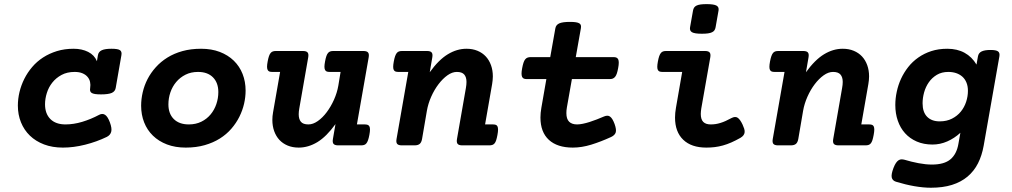

<svg xmlns="http://www.w3.org/2000/svg" viewBox="-20 -695 4837 918"><path d="M448.2 -431.2Q451.2 -447.8 466.6 -454.8Q481.9 -461.9 513.2 -461.9Q544.4 -461.9 554 -454.8Q563.5 -447.8 560.5 -431.2L533.2 -274.4Q530.3 -257.8 514.2 -250.7Q498 -243.7 462.9 -243.7Q445.3 -243.7 434.6 -245.4Q423.8 -247.1 418.2 -250.7Q412.6 -254.4 411.1 -260.3Q409.7 -266.1 411.1 -274.4Q413.6 -289.6 410.6 -303.2Q407.7 -316.9 398.4 -327.6Q389.2 -338.4 374 -344.7Q358.9 -351.1 336.9 -351.1Q300.8 -351.1 274.2 -336.7Q247.6 -322.3 230 -300Q212.4 -277.8 203.9 -250.2Q195.3 -222.7 195.3 -196.3Q195.3 -151.4 220.9 -125.7Q246.6 -100.1 293 -100.1Q332 -100.1 373.3 -112.5Q414.6 -125 454.1 -146Q469.7 -154.3 482.4 -146Q495.1 -137.7 505.4 -109.9Q516.1 -81.1 511.7 -64.9Q507.3 -48.8 490.7 -40.5Q442.4 -17.1 387.2 -3.2Q332 10.7 280.8 10.7Q230.5 10.7 190.7 -4.4Q150.9 -19.5 123 -46.4Q95.2 -73.2 80.3 -110.1Q65.4 -147 65.4 -189.9Q65.4 -222.2 73.2 -254.9Q81.1 -287.6 96.2 -317.9Q111.3 -348.1 133.8 -374.5Q156.2 -400.9 186 -420.2Q215.8 -439.5 252.2 -450.7Q288.6 -461.9 332 -461.9Q371.6 -461.9 401.6 -446.8Q431.6 -431.6 443.4 -402.3Z M868.2 10.7Q817.9 10.7 778.3 -4.4Q738.8 -19.5 711.2 -46.4Q683.6 -73.2 669.2 -109.9Q654.8 -146.5 654.8 -189.5Q654.8 -221.2 662.4 -253.9Q669.9 -286.6 685.5 -316.9Q701.2 -347.2 724.9 -373.5Q748.5 -399.9 780.3 -419.7Q812 -439.5 852.3 -450.7Q892.6 -461.9 941.4 -461.9Q991.2 -461.9 1030.8 -446.8Q1070.3 -431.6 1097.9 -404.8Q1125.5 -377.9 1139.9 -341.3Q1154.3 -304.7 1154.3 -261.7Q1154.3 -231 1147 -199Q1139.6 -167 1124.5 -136.7Q1109.4 -106.4 1086.2 -79.6Q1063 -52.7 1031.2 -32.7Q999.5 -12.7 958.7 -1Q918 10.7 868.2 10.7ZM926.8 -351.1Q893.1 -351.1 866.9 -337.9Q840.8 -324.7 822.5 -303Q804.2 -281.2 794.7 -253.4Q785.2 -225.6 785.2 -195.8Q785.2 -151.4 811 -125.7Q836.9 -100.1 882.8 -100.1Q916 -100.1 942.4 -113Q968.8 -126 986.8 -147.7Q1004.9 -169.4 1014.4 -197.3Q1023.9 -225.1 1023.9 -254.9Q1023.9 -299.3 998.3 -325.2Q972.7 -351.1 926.8 -351.1Z M1584 -101.6Q1541 -42 1497.6 -15.6Q1454.1 10.7 1408.2 10.7Q1378.9 10.7 1355.5 1Q1332 -8.8 1315.9 -26.1Q1299.8 -43.5 1291 -67.9Q1282.2 -92.3 1282.2 -121.6Q1282.2 -130.4 1283 -139.4Q1283.7 -148.4 1285.6 -158.2L1319.3 -351.1H1281.7Q1273.4 -351.1 1268.1 -353Q1262.7 -355 1259.8 -360.6Q1256.8 -366.2 1256.8 -376Q1256.8 -385.7 1259.8 -401.4Q1262.7 -417 1266.1 -426.8Q1269.5 -436.5 1274.2 -441.9Q1278.8 -447.3 1284.9 -449.2Q1291 -451.2 1299.3 -451.2H1428.2Q1444.8 -451.2 1450.7 -444.1Q1456.5 -437 1453.6 -420.4L1411.1 -177.2Q1408.2 -161.6 1408.2 -148.9Q1408.2 -125.5 1418.7 -112.8Q1429.2 -100.1 1454.6 -100.1Q1476.6 -100.1 1499.5 -116.2Q1522.5 -132.3 1542.2 -158.7Q1562 -185.1 1576.9 -218.3Q1591.8 -251.5 1597.7 -286.1L1608.4 -351.1H1556.2Q1547.9 -351.1 1542.5 -353Q1537.1 -355 1534.2 -360.6Q1531.2 -366.2 1531.2 -376Q1531.2 -385.7 1534.2 -401.4Q1537.1 -417 1540.5 -426.8Q1543.9 -436.5 1548.6 -441.9Q1553.2 -447.3 1559.3 -449.2Q1565.4 -451.2 1573.7 -451.2H1717.3Q1733.9 -451.2 1739.7 -444.1Q1745.6 -437 1742.7 -420.4L1686.5 -100.1H1724.1Q1732.4 -100.1 1737.8 -98.1Q1743.2 -96.2 1746.1 -90.8Q1749 -85.4 1749 -75.7Q1749 -65.9 1746.1 -50.3Q1743.2 -34.7 1739.7 -24.9Q1736.3 -15.1 1731.7 -9.5Q1727.1 -3.9 1720.9 -2Q1714.8 0 1706.5 0H1597.2Q1580.6 0 1574.7 -7.1Q1568.8 -14.2 1571.8 -30.8Z M1932.1 -351.1H1884.8Q1876.5 -351.1 1871.1 -353Q1865.7 -355 1862.8 -360.4Q1859.9 -365.7 1859.9 -375.5Q1859.9 -385.3 1862.8 -400.9Q1865.7 -416.5 1869.1 -426.3Q1872.6 -436 1877.2 -441.7Q1881.8 -447.3 1887.9 -449.2Q1894 -451.2 1902.3 -451.2H2021.5Q2038.1 -451.2 2043.9 -444.1Q2049.8 -437 2046.9 -420.4L2034.7 -349.6Q2077.6 -409.2 2121.1 -435.5Q2164.6 -461.9 2210.4 -461.9Q2239.7 -461.9 2263.2 -452.1Q2286.6 -442.4 2302.7 -425Q2318.8 -407.7 2327.6 -383.3Q2336.4 -358.9 2336.4 -329.6Q2336.4 -320.8 2335.4 -311.5Q2334.5 -302.2 2333 -293L2299.3 -100.1H2336.9Q2345.2 -100.1 2350.6 -98.1Q2356 -96.2 2358.6 -90.6Q2361.3 -85 2361.3 -75.2Q2361.3 -65.4 2358.4 -49.8Q2355.5 -34.2 2352.3 -24.4Q2349.1 -14.6 2344.5 -9.3Q2339.8 -3.9 2333.7 -2Q2327.6 0 2319.3 0H2190.4Q2173.8 0 2168 -7.1Q2162.1 -14.2 2165 -30.8L2207.5 -273.9Q2210.4 -290 2210.4 -303.2Q2210.4 -326.2 2199.7 -338.6Q2189 -351.1 2164.1 -351.1Q2142.1 -351.1 2119.4 -335Q2096.7 -318.8 2076.7 -292.5Q2056.6 -266.1 2041.7 -232.7Q2026.9 -199.2 2021 -165L1998 -30.8Q1995.1 -14.2 1986.8 -7.1Q1978.5 0 1961.9 0H1901.4Q1884.8 0 1878.9 -7.1Q1873 -14.2 1876 -30.8Z M2732.9 -421.9H2914.1Q2922.4 -421.9 2927.7 -419.4Q2933.1 -417 2935.8 -411.1Q2938.5 -405.3 2938.5 -395Q2938.5 -384.8 2935.5 -369.1Q2932.6 -353.5 2929.2 -343.5Q2925.8 -333.5 2920.9 -327.6Q2916 -321.8 2909.9 -319.3Q2903.8 -316.9 2895.5 -316.9H2714.4L2690.4 -181.2Q2689 -173.8 2688.5 -167Q2688 -160.2 2688 -154.3Q2688 -126 2701.2 -113Q2714.4 -100.1 2739.3 -100.1Q2751.5 -100.1 2766.8 -103.3Q2782.2 -106.4 2799.1 -111.8Q2815.9 -117.2 2833.5 -124Q2851.1 -130.9 2868.2 -138.2Q2876.5 -141.6 2883.3 -141.8Q2890.1 -142.1 2896.2 -137.9Q2902.3 -133.8 2907.7 -125.2Q2913.1 -116.7 2918.5 -102.1Q2928.2 -74.7 2923.8 -61.5Q2919.4 -48.3 2901.9 -40Q2853 -17.6 2807.1 -3.4Q2761.2 10.7 2718.8 10.7Q2644.5 10.7 2604.2 -26.4Q2564 -63.5 2564 -133.3Q2564 -154.8 2568.4 -179.7L2592.3 -316.9H2498Q2489.7 -316.9 2484.4 -319.3Q2479 -321.8 2476.3 -327.6Q2473.6 -333.5 2473.6 -343.5Q2473.6 -353.5 2476.6 -369.1Q2479.5 -384.8 2482.9 -395Q2486.3 -405.3 2491 -411.1Q2495.6 -417 2502 -419.4Q2508.3 -421.9 2516.6 -421.9H2610.8L2635.3 -559.6Q2638.2 -576.2 2654.1 -583.3Q2669.9 -590.3 2705.1 -590.3Q2722.7 -590.3 2733.4 -588.6Q2744.1 -586.9 2750 -583.3Q2755.9 -579.6 2757.3 -573.7Q2758.8 -567.9 2757.3 -559.6Z M3401.4 -564.5Q3399.9 -556.2 3396 -550.3Q3392.1 -544.4 3384.5 -540.8Q3377 -537.1 3365.2 -535.4Q3353.5 -533.7 3335.9 -533.7Q3301.3 -533.7 3288.8 -540.8Q3276.4 -547.9 3279.3 -564.5L3293.5 -644.5Q3294.9 -652.8 3298.8 -658.7Q3302.7 -664.6 3310.1 -668.2Q3317.4 -671.9 3329.1 -673.6Q3340.8 -675.3 3358.4 -675.3Q3393.1 -675.3 3405.8 -668.2Q3418.5 -661.1 3415.5 -644.5ZM3147.5 -351.1Q3139.2 -351.1 3133.8 -353Q3128.4 -355 3125.5 -360.4Q3122.6 -365.7 3122.6 -375.5Q3122.6 -385.3 3125.5 -400.9Q3128.4 -416.5 3131.8 -426.3Q3135.3 -436 3139.9 -441.7Q3144.5 -447.3 3150.6 -449.2Q3156.7 -451.2 3165 -451.2H3350.6Q3367.2 -451.2 3373 -444.1Q3378.9 -437 3376 -420.4L3333 -176.3Q3332 -169.4 3331.3 -162.8Q3330.6 -156.2 3330.6 -150.4Q3330.6 -124 3342.5 -112.1Q3354.5 -100.1 3377.9 -100.1Q3390.1 -100.1 3401.4 -101.8Q3412.6 -103.5 3424.6 -107.2Q3436.5 -110.8 3449.2 -116.5Q3461.9 -122.1 3477.1 -130.4Q3495.6 -140.1 3507.3 -131.8Q3519 -123.5 3530.3 -99.6Q3535.2 -88.9 3538.1 -79.8Q3541 -70.8 3540.3 -63Q3539.6 -55.2 3534.9 -48.6Q3530.3 -42 3520.5 -36.1Q3497.1 -22.9 3476.6 -13.9Q3456.1 -4.9 3436.5 0.5Q3417 5.9 3397.7 8.3Q3378.4 10.7 3357.4 10.7Q3285.6 10.7 3246.6 -26.9Q3207.5 -64.5 3207.5 -132.8Q3207.5 -154.8 3211.9 -179.7L3241.7 -351.1Z M3731 -351.1H3683.6Q3675.3 -351.1 3669.9 -353Q3664.6 -355 3661.6 -360.4Q3658.7 -365.7 3658.7 -375.5Q3658.7 -385.3 3661.6 -400.9Q3664.6 -416.5 3668 -426.3Q3671.4 -436 3676 -441.7Q3680.7 -447.3 3686.8 -449.2Q3692.9 -451.2 3701.2 -451.2H3820.3Q3836.9 -451.2 3842.8 -444.1Q3848.6 -437 3845.7 -420.4L3833.5 -349.6Q3876.5 -409.2 3919.9 -435.5Q3963.4 -461.9 4009.3 -461.9Q4038.6 -461.9 4062 -452.1Q4085.4 -442.4 4101.6 -425Q4117.7 -407.7 4126.5 -383.3Q4135.3 -358.9 4135.3 -329.6Q4135.3 -320.8 4134.3 -311.5Q4133.3 -302.2 4131.8 -293L4098.1 -100.1H4135.7Q4144 -100.1 4149.4 -98.1Q4154.8 -96.2 4157.5 -90.6Q4160.2 -85 4160.2 -75.2Q4160.2 -65.4 4157.2 -49.8Q4154.3 -34.2 4151.1 -24.4Q4147.9 -14.6 4143.3 -9.3Q4138.7 -3.9 4132.6 -2Q4126.5 0 4118.2 0H3989.3Q3972.7 0 3966.8 -7.1Q3960.9 -14.2 3963.9 -30.8L4006.3 -273.9Q4009.3 -290 4009.3 -303.2Q4009.3 -326.2 3998.5 -338.6Q3987.8 -351.1 3962.9 -351.1Q3940.9 -351.1 3918.2 -335Q3895.5 -318.8 3875.5 -292.5Q3855.5 -266.1 3840.6 -232.7Q3825.7 -199.2 3819.8 -165L3796.9 -30.8Q3793.9 -14.2 3785.6 -7.1Q3777.3 0 3760.7 0H3700.2Q3683.6 0 3677.7 -7.1Q3671.9 -14.2 3674.8 -30.8Z M4438.5 -3.9Q4396.5 -3.9 4363.3 -18.3Q4330.1 -32.7 4307.4 -57.9Q4284.7 -83 4272.7 -117.7Q4260.7 -152.3 4260.7 -192.9Q4260.7 -224.1 4267.6 -256.3Q4274.4 -288.6 4288.1 -318.4Q4301.8 -348.1 4322.3 -374.3Q4342.8 -400.4 4370.6 -419.9Q4398.4 -439.5 4432.9 -450.7Q4467.3 -461.9 4509.3 -461.9Q4556.6 -461.9 4591.8 -442.6Q4627 -423.3 4648.9 -386.2L4655.8 -425.3Q4658.7 -441.9 4673.3 -449Q4688 -456.1 4715.8 -456.1Q4743.2 -456.1 4752.2 -449Q4761.2 -441.9 4758.3 -425.3L4683.1 2Q4674.8 48.8 4656 85.9Q4637.2 123 4606.2 149.2Q4575.2 175.3 4531.7 189Q4488.3 202.6 4430.7 202.6Q4395 202.6 4352.5 195.3Q4310.1 188 4263.7 173.8Q4247.1 168.5 4243.7 153.8Q4240.2 139.2 4252 107.9Q4257.8 92.8 4263.9 84Q4270 75.2 4276.6 71Q4283.2 66.9 4290.3 66.9Q4297.4 66.9 4304.7 68.8Q4336.9 78.6 4371.6 85.2Q4406.2 91.8 4435.5 91.8Q4494.6 91.8 4524.4 66.7Q4554.2 41.5 4562.5 -7.8L4571.8 -60.1Q4543 -33.7 4509 -18.8Q4475.1 -3.9 4438.5 -3.9ZM4472.7 -114.7Q4506.3 -114.7 4531.7 -127.7Q4557.1 -140.6 4574 -161.4Q4590.8 -182.1 4599.4 -208.3Q4607.9 -234.4 4607.9 -260.7Q4607.9 -283.2 4600.8 -300.3Q4593.8 -317.4 4581.1 -328.6Q4568.4 -339.8 4551.3 -345.5Q4534.2 -351.1 4514.2 -351.1Q4482.4 -351.1 4459.2 -337.2Q4436 -323.2 4420.9 -301.5Q4405.8 -279.8 4398.4 -253.2Q4391.1 -226.6 4391.1 -201.2Q4391.1 -158.7 4412.8 -136.7Q4434.6 -114.7 4472.7 -114.7Z"/></svg>

Font: Courier Prime
Style: Bold Italic
Weight: 700
Monospace: yes
Designer: Alan Dague-Greene
Foundry: Quote-Unquote Apps
Version: Version 1.202